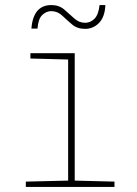

<svg xmlns="http://www.w3.org/2000/svg" viewBox="-20 -738 540 758"><path d="M128 -625Q131 -664 147 -679Q163 -694 182 -694Q207 -694 225.5 -676.5Q244 -659 264.5 -641.5Q285 -624 316 -624Q348 -624 371 -647.5Q394 -671 396 -718H373Q369 -680 353 -664Q337 -648 316 -648Q292 -648 273 -665.5Q254 -683 233.5 -700.5Q213 -718 183 -718Q111 -718 104 -625ZM432 0V-21L275 -25V-528H100V-507L249 -503V-25L82 -21V0Z"/></svg>

Font: Noto Sans Mono UI Condensed Thin
Style: Regular
Weight: 250
Width: 3
Designer: Monotype Design team
Foundry: Monotype Imaging Inc.
Version: 1.000